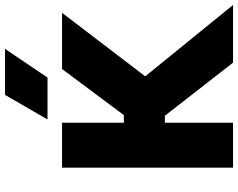

<svg xmlns="http://www.w3.org/2000/svg" viewBox="-114 -860 974 786"><g transform="rotate(-90 373.0 -467.0)"><path d="M509.5 0 229.5 -359.5 483.5 -700H713.5L453.5 -359.5L745.5 0ZM79.5 0V-700H263.5V-447H396.5V-279H263.5V0ZM277 -759.5 377.5 -933.5H566L448.5 -759.5Z"/></g></svg>

Font: Geologica ExtraBold
Style: Regular
Weight: 800
Designer: Sindre Bremnes, Frode Helland
Foundry: Monokrom Skriftforlag AS
Version: Version 1.010;gftools[0.9.28]